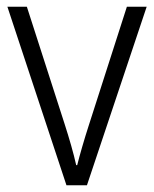

<svg xmlns="http://www.w3.org/2000/svg" viewBox="-20 -552 459 572"><path d="M178 0 2 -532H60L173 -181Q183 -150 192 -118.5Q201 -87 207 -60H210Q216 -84 225 -115Q234 -146 244 -177L358 -532H417L239 0Z"/></svg>

Font: Noto Sans Kannada SemiCondensed Light
Style: Regular
Weight: 300
Width: 4
Designer: Jelle Bosma - Monotype Design Team
Foundry: Monotype Imaging Inc.
Version: Version 2.005; ttfautohint (v1.8.4.7-5d5b)